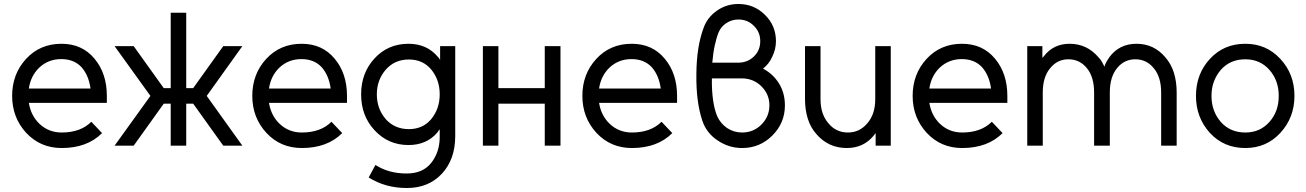

<svg xmlns="http://www.w3.org/2000/svg" viewBox="-20 -732 6566 965"><path d="M517 -215V-250Q517 -363 455 -437Q393 -512 289 -512Q181 -512 111 -436Q41 -360 41 -250Q41 -141 112 -64Q183 12 290 12Q418 12 493 -63L439 -120Q385 -66 290 -66Q225 -66 179 -109Q157 -130 143.5 -156.5Q130 -183 125 -215ZM288 -435Q352 -435 390 -394Q426 -353 435 -287H125Q134 -350 177 -392Q223 -435 288 -435Z M556 -500 736 -250 556 0H652L831 -250L652 -500ZM1198 -500H1102L923 -250L1102 0H1198L1019 -250ZM838 -668V-289H758V-211H838V0H916V-211H996V-289H916V-668Z M1724 -215V-250Q1724 -363 1662 -437Q1600 -512 1496 -512Q1388 -512 1318 -436Q1248 -360 1248 -250Q1248 -141 1319 -64Q1390 12 1497 12Q1625 12 1700 -63L1646 -120Q1592 -66 1497 -66Q1432 -66 1386 -109Q1364 -130 1350.5 -156.5Q1337 -183 1332 -215ZM1495 -435Q1559 -435 1597 -394Q1633 -353 1642 -287H1332Q1341 -350 1384 -392Q1430 -435 1495 -435Z M2035 -433Q2105 -433 2147 -383Q2190 -331 2190 -258Q2190 -185 2147 -133Q2105 -83 2035 -83Q1964 -83 1919 -133Q1874 -185 1874 -258Q1874 -330 1919 -382Q1964 -433 2035 -433ZM2033 -512Q1930 -512 1862 -438Q1795 -365 1795 -258Q1795 -150 1862 -78Q1931 -3 2033 -3Q2125 -3 2179 -67Q2181 -71 2184 -75Q2187 -79 2190 -82V-44Q2190 33 2147 87Q2105 140 2024 140Q1933 140 1867 97L1833 160Q1917 213 2025 213Q2134 213 2201 141Q2268 69 2268 -48V-500H2192V-431Q2189 -436 2186 -440Q2183 -444 2180 -447Q2125 -512 2033 -512Z M2407 0H2485V-211H2718V0H2797V-500H2718V-289H2485V-500H2407Z M3383 -215V-250Q3383 -363 3321 -437Q3259 -512 3155 -512Q3047 -512 2977 -436Q2907 -360 2907 -250Q2907 -141 2978 -64Q3049 12 3156 12Q3284 12 3359 -63L3305 -120Q3251 -66 3156 -66Q3091 -66 3045 -109Q3023 -130 3009.5 -156.5Q2996 -183 2991 -215ZM3154 -435Q3218 -435 3256 -394Q3292 -353 3301 -287H2991Q3000 -350 3043 -392Q3089 -435 3154 -435Z M3691 -712Q3632 -712 3584 -679Q3535 -645 3516 -591Q3481 -497 3480 -360Q3479 -290 3486.5 -231.5Q3494 -173 3510 -125Q3531 -63 3587 -26Q3643 12 3710 12Q3799 12 3862 -51Q3925 -114 3925 -202Q3925 -265 3895 -313Q3880 -337 3860 -355.5Q3840 -374 3815 -387Q3830 -399 3841.5 -413.5Q3853 -428 3861 -446Q3880 -485 3880 -525Q3880 -603 3825 -657Q3770 -712 3691 -712ZM3691 -634Q3738 -634 3769 -602Q3801 -571 3801 -525Q3801 -479 3769 -448Q3737 -417 3690 -417H3560Q3564 -465 3572.5 -504Q3581 -543 3592 -570Q3598 -584 3607.5 -595.5Q3617 -607 3631 -616Q3658 -634 3691 -634ZM3558 -338H3708Q3766 -338 3806 -299Q3847 -259 3847 -203Q3847 -146 3807 -106Q3767 -66 3710 -66Q3669 -66 3635 -88Q3619 -99 3606.5 -113.5Q3594 -128 3586 -145Q3572 -176 3564.5 -225Q3557 -274 3558 -338Z M4026 -500V-234Q4026 -179 4040.5 -134Q4055 -89 4085 -56Q4145 12 4236 12Q4319 12 4370 -49Q4372 -52 4375 -55.5Q4378 -59 4381 -63V0H4457V-500H4379V-233Q4379 -158 4339 -112Q4300 -66 4242 -66Q4182 -66 4144 -112Q4104 -158 4104 -233V-500Z M5043 -215V-250Q5043 -363 4981 -437Q4919 -512 4815 -512Q4707 -512 4637 -436Q4567 -360 4567 -250Q4567 -141 4638 -64Q4709 12 4816 12Q4944 12 5019 -63L4965 -120Q4911 -66 4816 -66Q4751 -66 4705 -109Q4683 -130 4669.5 -156.5Q4656 -183 4651 -215ZM4814 -435Q4878 -435 4916 -394Q4952 -353 4961 -287H4651Q4660 -350 4703 -392Q4749 -435 4814 -435Z M5894 0V-266Q5894 -322 5880 -366.5Q5866 -411 5837 -444Q5780 -512 5692 -512Q5606 -512 5556 -445Q5549 -435 5542 -423Q5535 -411 5531 -397Q5525 -410 5518 -422Q5511 -434 5501 -444Q5443 -512 5356 -512Q5275 -512 5227 -450Q5226 -448 5223.5 -446Q5221 -444 5219 -441V-500H5143V0H5221V-267Q5221 -345 5258 -389Q5294 -434 5350 -434Q5407 -434 5443 -389Q5479 -345 5479 -267V0H5558V-267Q5558 -345 5594 -389Q5630 -434 5686 -434Q5743 -434 5779 -389Q5816 -345 5816 -267V0Z M6239 -512Q6131 -512 6061 -436Q5991 -360 5991 -250Q5991 -141 6061 -64Q6131 12 6239 12Q6345 12 6415 -64Q6486 -141 6486 -250Q6486 -360 6415 -436Q6345 -512 6239 -512ZM6239 -434Q6313 -434 6360 -381Q6407 -328 6407 -250Q6407 -211 6395.5 -178.5Q6384 -146 6360 -119Q6313 -66 6239 -66Q6163 -66 6116 -119Q6069 -173 6069 -250Q6069 -289 6081 -321.5Q6093 -354 6116 -381Q6163 -434 6239 -434Z"/></svg>

Font: Unageo
Style: Regular
Weight: 400
Designer: Richard Sepsi
Foundry: Richard Sepsi
Version: Version 2.000